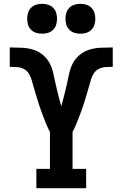

<svg xmlns="http://www.w3.org/2000/svg" viewBox="-20 -983 640 1003"><path d="M170 0V-101H241V-294Q232 -310 225 -326.5Q218 -343 211.5 -360Q205 -377 198.5 -394Q192 -411 186.5 -428Q181 -445 175.5 -462.5Q170 -480 165 -497Q160 -514 155 -531.5Q150 -549 145 -566.5Q140 -584 130 -599.5Q120 -615 104 -623Q88 -631 69.5 -632.5Q51 -634 33 -634H32Q32 -634 32 -634Q32 -634 32 -634H31V-735Q33 -735 34.5 -735Q36 -735 38 -735Q67 -735 96.5 -733.5Q126 -732 153.5 -723.5Q181 -715 204 -696Q227 -677 240 -651.5Q253 -626 259 -597Q265 -568 271.5 -540Q278 -512 285 -483.5Q292 -455 300 -428Q308 -455 315 -483.5Q322 -512 328.5 -540Q335 -568 341 -597Q347 -626 360 -651.5Q373 -677 396 -696Q419 -715 446.5 -723.5Q474 -732 503.5 -733.5Q533 -735 562 -735Q564 -735 565.5 -735Q567 -735 569 -735V-634H568Q568 -634 568 -634Q568 -634 568 -634H567Q549 -634 530.5 -632.5Q512 -631 496 -623Q480 -615 470 -599.5Q460 -584 455 -566.5Q450 -549 445 -531.5Q440 -514 435 -497Q430 -480 424.5 -462.5Q419 -445 413.5 -428Q408 -411 401.5 -394Q395 -377 388.5 -360Q382 -343 375 -326.5Q368 -310 359 -294V-101H430V0ZM400 -807Q384 -807 369 -811.5Q354 -816 342.5 -827.5Q331 -839 326.5 -854Q322 -869 322 -885Q322 -901 326.5 -916Q331 -931 342.5 -942.5Q354 -954 369 -958.5Q384 -963 400 -963Q416 -963 431 -958.5Q446 -954 457.5 -942.5Q469 -931 473.5 -916Q478 -901 478 -885Q478 -869 473.5 -854Q469 -839 457.5 -827.5Q446 -816 431 -811.5Q416 -807 400 -807ZM200 -807Q184 -807 169 -811.5Q154 -816 142.5 -827.5Q131 -839 126.5 -854Q122 -869 122 -885Q122 -901 126.5 -916Q131 -931 142.5 -942.5Q154 -954 169 -958.5Q184 -963 200 -963Q216 -963 231 -958.5Q246 -954 257.5 -942.5Q269 -931 273.5 -916Q278 -901 278 -885Q278 -869 273.5 -854Q269 -839 257.5 -827.5Q246 -816 231 -811.5Q216 -807 200 -807Z"/></svg>

Font: Iosevka Slab Extended
Style: Bold
Weight: 700
Width: 7
Monospace: yes
Designer: Belleve Invis
Foundry: Belleve Invis
Version: Version 11.1.0; ttfautohint (v1.8.3)